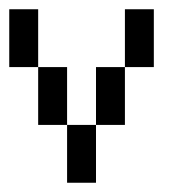

<svg xmlns="http://www.w3.org/2000/svg" viewBox="-20 -395 415 415"><path d="M0 -312.5V-375H62.5V-312.5ZM0 -250V-312.5H62.5V-250ZM62.5 -187.5V-250H125V-187.5ZM62.5 -125V-187.5H125V-125ZM125 -62.5V-125H187.5V-62.5ZM125 0V-62.5H187.5V0ZM187.5 -187.5V-250H250V-187.5ZM187.5 -125V-187.5H250V-125ZM250 -312.5V-375H312.5V-312.5ZM250 -250V-312.5H312.5V-250Z"/></svg>

Font: AprilSans
Style: Regular
Weight: 400
Designer: typesprite
Version: Version 1.001;PS 001.001;hotconv 1.0.88;makeotf.lib2.5.64775